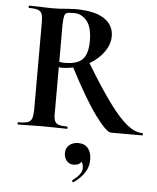

<svg xmlns="http://www.w3.org/2000/svg" viewBox="-60 -679 824 1005"><g transform="rotate(5 352.5 -176.0)"><path d="M701 0H537Q513 0 453.5 -80.5Q394 -161 310 -323Q282 -316 248 -316Q243 -316 235 -318V-81Q234 -52 239.5 -37.5Q245 -23 259.5 -17.5Q274 -12 304 -12Q308 -12 308.5 -6Q309 0 305 0Q271 0 253 -1L179 -2L104 -1Q84 0 50 0Q46 0 45.5 -6Q45 -12 49 -12Q82 -12 98 -17.5Q114 -23 119.5 -37.5Q125 -52 126 -81V-544Q126 -574 120.5 -588Q115 -602 100 -607.5Q85 -613 54 -613Q50 -613 50 -619Q50 -625 54 -625L107 -624Q151 -622 179 -622Q213 -622 253 -626Q285 -628 295 -628Q396 -628 446.5 -595Q497 -562 497 -503Q497 -460 468.5 -420Q440 -380 393 -353Q471 -224 525.5 -150.5Q580 -77 621.5 -44.5Q663 -12 701 -12Q704 -12 704.5 -6Q705 0 701 0ZM264 -343Q330 -343 357.5 -372Q385 -401 385 -469Q385 -540 357.5 -573.5Q330 -607 290 -607Q263 -607 253 -603.5Q243 -600 239.5 -587.5Q236 -575 235 -542V-346Q247 -343 264 -343ZM441 150Q441 189 421 219Q401 249 365 275L363 276Q359 276 357 271.5Q355 267 358 265Q380 249 393 232.5Q406 216 406 198Q406 175 396 165Q386 184 356 184Q334 184 320 168Q306 152 306 127Q306 100 325 84.5Q344 69 371 69Q405 69 423 91Q441 113 441 150Z"/></g></svg>

Font: Cormorant Upright
Style: Bold
Weight: 700
Designer: Christian Thalmann (Catharsis Fonts)
Foundry: Catharsis Fonts
Version: Version 3.302